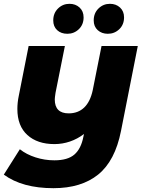

<svg xmlns="http://www.w3.org/2000/svg" viewBox="-36 -783 750 1006"><path d="M686 -542 598 -97Q567 60 478.5 131.5Q390 203 244 203Q81 203 -16 132L68 -1Q102 26 150 41.5Q198 57 249 57Q319 57 354 26.5Q389 -4 401 -67L404 -81Q370 -55 330.5 -41.5Q291 -28 249 -28Q160 -28 107.5 -75.5Q55 -123 55 -212Q55 -245 62 -279L114 -542H304L255 -297Q251 -271 251 -262Q251 -189 324 -189Q373 -189 405 -219.5Q437 -250 450 -311L496 -542ZM243 -676Q243 -714 268 -738.5Q293 -763 328 -763Q360 -763 381 -743.5Q402 -724 402 -692Q402 -654 377 -630Q352 -606 317 -606Q284 -606 263.5 -625Q243 -644 243 -676ZM455 -676Q455 -714 480 -738.5Q505 -763 540 -763Q572 -763 593 -743.5Q614 -724 614 -692Q614 -654 589 -630Q564 -606 529 -606Q497 -606 476 -625Q455 -644 455 -676Z"/></svg>

Font: Montserrat Alternates ExtraBold
Style: Italic
Weight: 800
Italic angle: -11.3°
Designer: Julieta Ulanovsky
Foundry: Julieta Ulanovsky
Version: Version 7.200